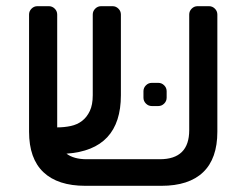

<svg xmlns="http://www.w3.org/2000/svg" viewBox="-20 -591 797 621"><path d="M471 -248Q460 -248 452 -256Q444 -264 444 -275V-296Q444 -307 452 -315Q460 -323 471 -323H492Q503 -323 511 -315Q519 -307 519 -296V-275Q519 -264 511 -256Q503 -248 492 -248ZM344 -571Q355 -571 363 -563Q371 -555 371 -544V-283Q371 -106 195 -94Q219 -76 260 -76H497Q592 -76 592 -170V-544Q592 -555 600 -563Q608 -571 619 -571H656Q667 -571 675 -563Q683 -555 683 -544V-165Q683 -78 637 -34Q591 10 502 10H256Q167 10 120.5 -34Q74 -78 74 -165V-544Q74 -555 82 -563Q90 -571 101 -571H138Q149 -571 157 -563Q165 -555 165 -544V-179Q188 -179 209 -183.5Q230 -188 245.5 -200Q261 -212 270.5 -232Q280 -252 280 -283V-544Q280 -555 288 -563Q296 -571 307 -571Z"/></svg>

Font: Rubik
Style: Regular
Weight: 400
Designer: Hubert & Fischer
Foundry: Hubert & Fischer
Version: Version 1.002; ttfautohint (v1.6)